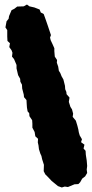

<svg xmlns="http://www.w3.org/2000/svg" viewBox="-20 -725 405 848"><path d="M309 89 280 101 266 99 253 103 236 97 230 92 208 74 192 57 180 45 173 31 174 3 166 -22 163 -36 158 -47 152 -66 150 -83 147 -96 148 -112 136 -123 133 -142 123 -161V-179L122 -194L110 -212L109 -225L102 -233L99 -250L98 -265L97 -283L86 -296L85 -307L78 -334L77 -351L70 -364L69 -377L60 -393L53 -423V-438L42 -464L33 -475L35 -492L31 -503L21 -517L24 -534L13 -544L12 -563V-592L4 -604L9 -631L18 -642L20 -654L31 -680L43 -686L56 -696L85 -697L99 -705L110 -697L132 -692L155 -683L160 -670L173 -663L182 -638L191 -612L198 -591L205 -570L201 -559L204 -547L212 -530L220 -512V-499L222 -475L232 -460L231 -448L237 -431L240 -412L246 -403L252 -388L260 -374L267 -346L268 -331L273 -319L274 -309L287 -294L284 -275L291 -253L298 -242L303 -223L301 -209L315 -192L322 -169L326 -153L328 -141L332 -127L342 -110L338 -97L353 -86L349 -69L358 -59L359 -42L363 -16L365 8L363 24L365 39L356 54L343 64L334 80L326 88Z"/></svg>

Font: Winky Rough ExtraBold
Style: Regular
Weight: 800
Designer: Simon Atzbach
Foundry: typofactur
Version: Version 1.206; ttfautohint (v1.8.4.7-5d5b)